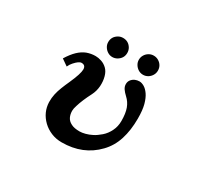

<svg xmlns="http://www.w3.org/2000/svg" viewBox="-153 -977 1306 1222"><g transform="rotate(30 500.0 -365.5)"><path d="M428.7 -751.5Q468.8 -751.5 489.7 -716.8Q499 -701.2 499 -681.6Q499 -642.6 463.9 -621.1Q447.3 -611.3 428.7 -611.3Q410.2 -611.3 394.3 -621.1Q378.4 -630.9 368.7 -647Q358.9 -662.6 358.9 -681.6Q358.9 -721.2 394 -742.2Q409.7 -751.5 428.7 -751.5ZM654.3 -751.5Q673.3 -751.5 689.5 -741.9Q705.6 -732.4 714.8 -716.8Q724.1 -701.2 724.1 -681.6Q724.1 -662.6 714.6 -646.7Q705.1 -630.9 689.5 -621.1Q672.9 -611.3 654.3 -611.3Q635.3 -611.3 619.4 -621.1Q603.5 -630.9 593.8 -647Q584 -662.6 584 -681.6Q584 -700.7 593.8 -716.8Q603.5 -732.9 619.6 -742.2Q634.8 -751.5 654.3 -751.5ZM335 -564Q355.5 -564 378.4 -556.4Q401.4 -548.8 420.4 -530.8Q439.5 -512.7 448.2 -480.7Q457 -448.7 454.6 -412.1Q451.7 -374 435.1 -341.8Q401.9 -277.8 386.7 -227.1Q378.9 -203.6 378.9 -188Q378.9 -162.1 388.9 -141.6Q398.9 -121.1 422.4 -109.4Q444.8 -97.2 484.9 -97.2Q502.9 -97.2 526.1 -103.3Q549.3 -109.4 573.2 -121.6Q597.2 -133.8 623.5 -156.7Q649.9 -179.7 666.5 -213.9Q683.1 -247.1 683.1 -288.1Q683.1 -343.3 670.2 -378.7Q657.2 -414.1 629.9 -439Q611.3 -456.1 600.6 -471.9Q589.8 -487.8 589.8 -505.9Q589.8 -523.9 599.6 -536.9Q609.4 -549.8 624.5 -557.1Q640.6 -564 657.2 -564Q673.8 -564 692.6 -553Q711.4 -542 728 -518.1Q744.6 -494.1 755.4 -454.8Q766.1 -415.5 766.1 -353Q766.1 -267.6 744.6 -199.7Q723.1 -131.8 675.8 -83Q577.1 20 420.9 20Q378.9 20 343.3 5.1Q307.6 -9.8 281.2 -35.2Q226.6 -88.4 224.1 -162.1Q223.6 -193.4 229.7 -221.2Q235.8 -249 247.1 -277.3Q252.4 -291.5 259 -306.6Q265.6 -321.8 272.9 -337.9Q309.1 -418.9 309.1 -450.2Q309.1 -481.9 278.8 -481.9Q259.8 -481.9 230 -448.2Q216.3 -433.1 208 -414.1L161.1 -446.8Q187.5 -489.7 214.4 -515.4Q241.2 -541 271 -552.7Q301.8 -564 335 -564Z"/></g></svg>

Font: BIZ UDMincho
Style: Bold
Weight: 700
Monospace: yes
Designer: TypeBank Co., Ltd.
Foundry: Morisawa Inc.
Version: Version 1.06